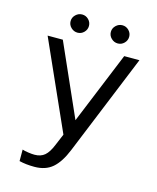

<svg xmlns="http://www.w3.org/2000/svg" viewBox="-122 -718 819 1000"><g transform="rotate(15 287.5 -217.5)"><path d="M146 -584Q146 -604 161 -618.5Q176 -633 196 -633Q216 -633 230.5 -618.5Q245 -604 245 -584Q245 -564 230.5 -549.5Q216 -535 196 -535Q176 -535 161 -549.5Q146 -564 146 -584ZM363 -584Q363 -604 378 -618.5Q393 -633 413 -633Q433 -633 447.5 -618.5Q462 -604 462 -584Q462 -564 447.5 -549.5Q433 -535 413 -535Q393 -535 378 -549.5Q363 -564 363 -584ZM78 189V127Q89 131 109.5 134Q130 137 144 137Q178 137 199 119Q220 101 237 59L263 -3L50 -480H132L304 -92L463 -480H545L323 64Q295 133 257.5 165.5Q220 198 160 198Q114 198 78 189Z"/></g></svg>

Font: Prompt Light
Style: Regular
Weight: 300
Designer: Katatrad Team
Foundry: CadsonDemak
Version: Version 1.001